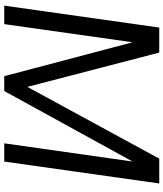

<svg xmlns="http://www.w3.org/2000/svg" viewBox="49 -840 790 929"><g transform="rotate(90 444.5 -375.0)"><path d="M867.2 -750 761.2 0H672.9L761.2 -621.1L419.9 0H348.1L184.1 -621.1L96.2 0H6.8L112.8 -750H233.9L399.9 -111.8L747.1 -750Z"/></g></svg>

Font: Oakes Grotesk
Style: Italic
Weight: 400
Designer: Samuel Oakes
Foundry: Samuel Oakes
Version: Version 1.0 | wf-rip DC20170320